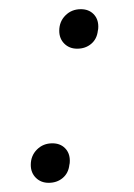

<svg xmlns="http://www.w3.org/2000/svg" viewBox="-20 -393 292 418"><path d="M47 -34Q47 -54 60.5 -67.5Q74 -81 94 -81Q111 -81 121.5 -70.5Q132 -60 132 -43Q132 -37 131 -34Q129 -16 116.5 -5.5Q104 5 86 5Q69 5 58 -6Q47 -17 47 -34ZM109 -326Q109 -346 122.5 -359.5Q136 -373 156 -373Q173 -373 183.5 -362.5Q194 -352 194 -335Q194 -329 193 -326Q191 -308 178.5 -297.5Q166 -287 148 -287Q131 -287 120 -298Q109 -309 109 -326Z"/></svg>

Font: Ysabeau Semilight
Style: Italic
Weight: 300
Italic angle: -12°
Designer: Christian Thalmann (Catharsis Fonts)
Version: Version 0.003